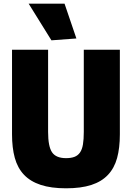

<svg xmlns="http://www.w3.org/2000/svg" viewBox="-20 -1008 713 1038"><path d="M258 -790 135 -988H329L393 -800ZM337 10Q256 10 200 -8.5Q144 -27 109.5 -63.5Q75 -100 60 -154.5Q45 -209 45 -282V-739H240V-295Q240 -216 261.5 -184.5Q283 -153 337 -153Q364 -153 382.5 -160Q401 -167 412.5 -183.5Q424 -200 428.5 -227.5Q433 -255 433 -295V-739H628V-282Q628 -208 613 -153.5Q598 -99 563.5 -62.5Q529 -26 473.5 -8Q418 10 337 10Z"/></svg>

Font: Encode Sans Compressed
Style: Black
Weight: 900
Designer: Pablo Impallari, Andres Torresi
Foundry: Pablo Impallari, Andres Torresi
Version: Version 1.000; ttfautohint (v1.00) -l 8 -r 50 -G 200 -x 14 -